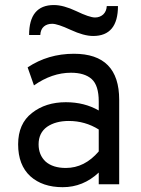

<svg xmlns="http://www.w3.org/2000/svg" viewBox="-20 -739 566 770"><path d="M353.5 -594.7Q316.4 -594.7 263.7 -619.1Q210.9 -643.6 189.5 -643.6Q168.9 -643.6 156.2 -632.8Q142.6 -621.1 141.6 -598.6Q127 -598.6 96.7 -598.6Q96.7 -718.8 196.3 -718.8Q234.4 -718.8 286.1 -694.3Q338.9 -668.9 361.3 -668.9Q379.9 -668.9 393.6 -680.7Q407.2 -693.4 408.2 -714.8Q422.9 -714.8 453.1 -714.8Q453.1 -594.7 353.5 -594.7ZM376 0Q376 -11.7 376 -46.9Q313.5 11.7 231.4 11.7Q150.4 11.7 101.6 -32.2Q52.7 -77.1 52.7 -160.2Q52.7 -243.2 108.4 -286.1Q163.1 -329.1 244.1 -329.1Q318.4 -329.1 376 -295.9Q376 -307.6 376 -332Q376 -396.5 347.7 -421.9Q319.3 -447.3 264.6 -447.3Q188.5 -447.3 116.2 -396.5Q107.4 -419.9 90.8 -468.8Q172.9 -523.4 276.4 -523.4Q458 -523.4 458 -338.9Q458 -225.6 458 0Q437.5 0 376 0ZM244.1 -65.4Q319.3 -65.4 376 -131.8Q376 -161.1 376 -219.7Q321.3 -253.9 255.9 -253.9Q203.1 -253.9 168.9 -230.5Q134.8 -206.1 134.8 -160.2Q134.8 -117.2 163.1 -90.8Q192.4 -65.4 244.1 -65.4Z"/></svg>

Font: Overpass
Style: Regular
Weight: 400
Designer: Delve Withrington, Thomas Jockin
Version: Version 3.000;DELV;Overpass; ttfautohint (v1.5)